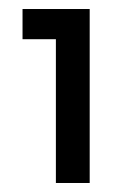

<svg xmlns="http://www.w3.org/2000/svg" viewBox="-20 -808 268 426"><path d="M30 -788H179V-402H104V-721H30Z"/></svg>

Font: Gmarket Sans TTF Medium
Style: Regular
Weight: 500
Designer: Creative Director : Sungho Lee; Art Director : Kiwoong Choi; Project Manager : Sori Yang, Jongwook Yoon; Font Designer :
Foundry: Sandoll Inc.
Version: Version 1.000;hotconv 1.0.109;makeotfexe 2.5.65596